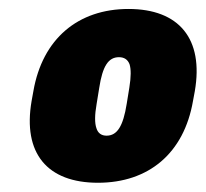

<svg xmlns="http://www.w3.org/2000/svg" viewBox="-20 -741 454 424"><path d="M196.3 -337.4C308.1 -337.4 386.2 -402.3 406.2 -518.1L410.2 -539.6C430.2 -655.3 375.5 -721.2 263.7 -721.2C152.3 -721.2 73.7 -655.3 53.7 -539.6L49.8 -518.1C29.8 -402.3 84.5 -337.4 196.3 -337.4ZM215.3 -441.4C204.1 -441.4 196.3 -446.8 192.9 -458C189 -469.2 189 -486.8 193.4 -511.7L199.2 -547.4C206.5 -594.7 219.2 -614.7 242.7 -614.7C254.4 -614.7 262.2 -609.4 266.1 -599.1C269.5 -588.4 269.5 -571.3 265.6 -547.4L259.8 -511.7C252 -462.4 238.8 -441.4 215.3 -441.4Z"/></svg>

Font: Roboto Flex Super Cond Black
Style: Italic
Weight: 900
Width: 3
Italic angle: -10°
Designer: Berlow after Robertson
Foundry: Google
Version: Version 3.200;Glyphs 3.3 (3311)